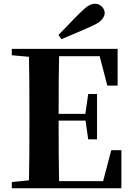

<svg xmlns="http://www.w3.org/2000/svg" viewBox="-20 -1005 710 1025"><path d="M292 -818Q323 -849 352.5 -880.5Q382 -912 410 -939Q435 -964 452.5 -974.5Q470 -985 487 -985Q509 -985 524 -969.5Q539 -954 539 -935Q539 -921 526 -903Q513 -885 475 -868Q434 -849 392 -831.5Q350 -814 308 -796ZM43 0V-33L200 -49H215V0ZM134 0Q136 -86 136.5 -173Q137 -260 137 -349V-394Q137 -483 136.5 -570Q136 -657 134 -744H296Q294 -658 293.5 -569.5Q293 -481 293 -389V-360Q293 -265 293.5 -176Q294 -87 296 0ZM215 0V-38H600L521 -2L574 -203H628V0ZM215 -361V-397H463V-361ZM451 -261 435 -372V-393L451 -503H498V-261ZM43 -710V-744H215V-696H200ZM553 -548 502 -743 579 -705H215V-744H608V-548Z"/></svg>

Font: Noto Serif TC ExtraLight ExtraBold
Style: Regular
Weight: 800
Version: Version 2.002-H1;hotconv 1.1.0;makeotfexe 2.6.0